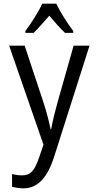

<svg xmlns="http://www.w3.org/2000/svg" viewBox="-20 -786 540 1051"><path d="M119 -616V-606H164C188 -629 219 -665 250 -700C280 -665 308 -632 336 -606H381V-616C348 -660 309 -721 288 -766H211C192 -723 155 -665 119 -616ZM108 245C194 245 244 174 277 70L470 -536H383L295 -226C283 -183 267 -120 260 -78H257C248 -123 235 -173 218 -225L115 -536H30L218 6L193 79C169 148 148 174 100 174C82 174 61 170 46 167V237C66 241 87 245 108 245Z"/></svg>

Font: Noto Sans Mono ExtraCondensed
Style: Regular
Weight: 400
Width: 2
Designer: Monotype Design Team
Foundry: Monotype Imaging Inc.
Version: Version 2.014